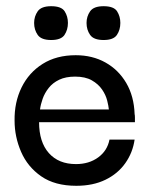

<svg xmlns="http://www.w3.org/2000/svg" viewBox="-20 -589 497 619"><path d="M226 10Q157 10 113 -20.5Q69 -51 48 -99.5Q27 -148 27 -200Q26 -259 49.5 -307Q73 -355 117.5 -383Q162 -411 224 -411Q278 -411 320 -387.5Q362 -364 387 -321.5Q412 -279 414 -221Q415 -218 415 -209.5Q415 -201 415 -195H106Q106 -131 137.5 -95.5Q169 -60 225 -60Q267 -60 296.5 -81.5Q326 -103 333 -139H414Q408 -97 384 -63Q360 -29 320 -9.5Q280 10 226 10ZM109 -236H331Q330 -247 325.5 -265Q321 -283 309 -300.5Q297 -318 276 -330Q255 -342 222 -342Q192 -342 171 -332Q150 -322 137 -305.5Q124 -289 117.5 -270.5Q111 -252 109 -236ZM145 -460Q113 -460 101.5 -476.5Q90 -493 90 -515Q90 -536 101.5 -552.5Q113 -569 145 -569Q178 -569 188.5 -552.5Q199 -536 199 -515Q199 -493 188 -476.5Q177 -460 145 -460ZM314 -460Q282 -460 270.5 -476.5Q259 -493 259 -515Q259 -536 270.5 -552.5Q282 -569 314 -569Q347 -569 357.5 -552.5Q368 -536 368 -515Q368 -493 357 -476.5Q346 -460 314 -460Z"/></svg>

Font: Darker Grotesque SemiBold
Style: Regular
Weight: 600
Designer: Gabriel Lam
Foundry: TypeRant
Version: Version 1.000;gftools[0.9.28]